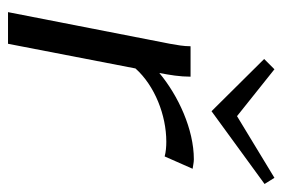

<svg xmlns="http://www.w3.org/2000/svg" viewBox="-130 -558 688 467"><g transform="rotate(90 213.5 -324.0)"><path d="M9 0H86L146 -310C188 -357 260 -385 324 -385C336 -385 349 -384 360 -381L390 -449C382 -450 375 -452 367 -452C294 -452 212 -414 157 -368C162 -394 166 -418 166 -444H92C92 -427 89 -411 86 -394ZM123 -623 250 -495 427 -624 412 -648 262 -557 148 -648Z"/></g></svg>

Font: KpSans
Style: Italic
Weight: 400
Italic angle: -11°
Version: Version 0.66